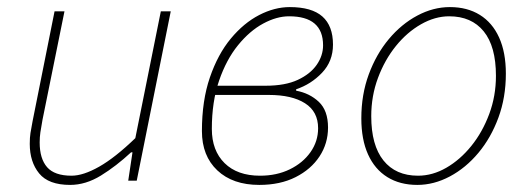

<svg xmlns="http://www.w3.org/2000/svg" viewBox="-20 -510 1494 542"><path d="M178 12Q117 12 90.5 -20.5Q64 -53 64 -104Q64 -122 66 -134.5Q68 -147 72 -168L134 -478H162L100 -172Q96 -150 94 -136.5Q92 -123 92 -108Q92 -62 113 -38Q134 -14 182 -14Q215 -14 260 -39.5Q305 -65 362 -120L434 -478H462L366 0H342L354 -80H350Q308 -41 265 -14.5Q222 12 178 12Z M712 12Q637 12 593.5 -29Q550 -70 550 -140Q550 -226 572.5 -291.5Q595 -357 631.5 -401Q668 -445 711.5 -467.5Q755 -490 798 -490Q860 -490 890 -463.5Q920 -437 920 -384Q920 -337 889 -304.5Q858 -272 816 -258V-254Q854 -247 880 -222.5Q906 -198 906 -150Q906 -105 882 -68.5Q858 -32 814.5 -10Q771 12 712 12ZM714 -14Q761 -14 798 -32Q835 -50 856.5 -80.5Q878 -111 878 -148Q878 -195 841 -218.5Q804 -242 739 -242H573L578 -268H730Q785 -268 820.5 -284.5Q856 -301 874 -327Q892 -353 892 -382Q892 -464 796 -464Q761 -464 723 -443.5Q685 -423 652 -382.5Q619 -342 598.5 -282.5Q578 -223 578 -146Q578 -85 614 -49.5Q650 -14 714 -14Z M1158 12Q1109 12 1073.5 -10Q1038 -32 1019 -74Q1000 -116 1000 -176Q1000 -243 1021 -300Q1042 -357 1077.5 -399.5Q1113 -442 1158 -466Q1203 -490 1250 -490Q1299 -490 1334.5 -468Q1370 -446 1389 -404Q1408 -362 1408 -302Q1408 -235 1387 -178Q1366 -121 1330.5 -78.5Q1295 -36 1250 -12Q1205 12 1158 12ZM1160 -14Q1201 -14 1240 -36.5Q1279 -59 1310.5 -98Q1342 -137 1361 -188Q1380 -239 1380 -296Q1380 -379 1345.5 -421.5Q1311 -464 1248 -464Q1208 -464 1168.5 -441.5Q1129 -419 1097.5 -380Q1066 -341 1047 -290Q1028 -239 1028 -182Q1028 -100 1062.5 -57Q1097 -14 1160 -14Z"/></svg>

Font: Source Sans 3
Style: Italic
Weight: 200
Italic angle: -11°
Designer: Paul D. Hunt
Foundry: Adobe
Version: Version 3.046;hotconv 1.0.118;makeotfexe 2.5.65603